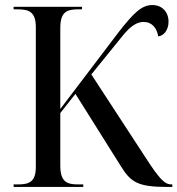

<svg xmlns="http://www.w3.org/2000/svg" viewBox="-20 -741 703 761"><path d="M34 0H310V-10H290C245 -10 219 -20 219 -85V-293L279 -369L458 -84C498 -19 525 0 644 0H663V-10H660C634 -10 614 -28 558 -115L342 -446L466 -599C498 -639 524 -654 549 -654C583 -654 602 -629 607 -597C627 -598 648 -620 648 -655C648 -694 622 -721 584 -721C542 -721 511 -691 452 -616L219 -309V-630C219 -694 245 -704 290 -704H305V-714H34V-704H50C95 -704 122 -694 122 -633V-80C122 -19 95 -10 50 -10H34Z"/></svg>

Font: Noto Serif Display SemiCondensed
Style: Regular
Weight: 400
Width: 4
Designer: Monotype Design Team
Foundry: Monotype Imaging Inc.
Version: Version 2.009